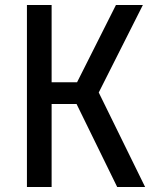

<svg xmlns="http://www.w3.org/2000/svg" viewBox="-20 -750 640 770"><path d="M88 0H187V-333H287L450 0H562L376 -379L553 -730H445L289 -420H187V-730H88Z"/></svg>

Font: JetBrains Mono Medium
Style: Regular
Weight: 436
Monospace: yes
Designer: Philipp Nurullin, Konstantin Bulenkov
Foundry: JetBrains
Version: Version 2.305